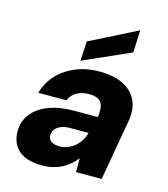

<svg xmlns="http://www.w3.org/2000/svg" viewBox="-114 -852 833 954"><g transform="rotate(15 302.0 -375.5)"><path d="M192 12Q134 12 98 -5.5Q62 -23 45.5 -54Q29 -85 30 -123Q31 -175 61 -212.5Q91 -250 145.5 -271Q200 -292 275 -292H397Q402 -326 397 -348Q392 -370 375 -380.5Q358 -391 325 -391Q291 -391 263.5 -376.5Q236 -362 225 -332H80Q95 -386 132.5 -426.5Q170 -467 225.5 -490Q281 -513 347 -513Q420 -513 469 -489Q518 -465 539.5 -419.5Q561 -374 549 -309L495 0H363V-71Q349 -53 331 -37.5Q313 -22 291.5 -11Q270 0 245 6Q220 12 192 12ZM249 -102Q272 -102 292 -110Q312 -118 328 -131.5Q344 -145 355.5 -163.5Q367 -182 373 -204H277Q252 -204 233 -196.5Q214 -189 203.5 -176Q193 -163 192 -144Q192 -123 208 -112.5Q224 -102 249 -102ZM241 -540 247 -641 489 -763 484 -648Z"/></g></svg>

Font: DM Sans 18pt Black
Style: Italic
Weight: 900
Italic angle: -10°
Designer: Colophon Foundry, Jonny Pinhorn
Foundry: Colophon Foundry
Version: Version 4.004;gftools[0.9.30]